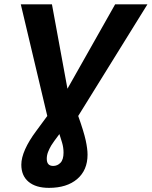

<svg xmlns="http://www.w3.org/2000/svg" viewBox="-20 -679 716 906"><path d="M78.1 -658.7H225.1L298.3 -260.3L523.4 -658.7H675.8L349.1 -131.8Q375.5 -57.6 384.3 -17.3Q393.1 22.9 393.1 50.8Q393.1 124 344.2 165.8Q295.4 207.5 210.9 207.5Q149.4 207.5 115 179Q80.6 150.4 80.6 98.1Q80.6 65.9 98.6 25.4Q116.7 -15.1 150.1 -59.8Q183.6 -104.5 203.1 -131.8ZM279.8 41Q279.8 17.1 272.9 -6.1Q266.1 -29.3 260.3 -46.4Q231 -7.8 221.9 7.3Q212.9 22.5 206.8 38.1Q200.7 53.7 200.7 70.3Q200.7 104 231 104Q251 104 265.4 89.1Q279.8 74.2 279.8 41Z"/></svg>

Font: Liberation Mono
Style: Bold Italic
Weight: 700
Italic angle: -12°
Monospace: yes
Designer: Steve Matteson
Foundry: Ascender Corporation
Version: Version 2.1.5